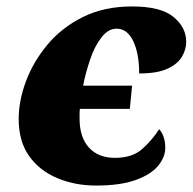

<svg xmlns="http://www.w3.org/2000/svg" viewBox="-20 -566 598 596"><path d="M278 10Q213 10 158 -13Q103 -36 70.5 -81.5Q38 -127 38 -197Q38 -253 60.5 -313.5Q83 -374 127 -427Q171 -480 237 -513Q303 -546 390 -546Q479 -546 518.5 -513.5Q558 -481 558 -436Q558 -412 544.5 -389.5Q531 -367 499.5 -352.5Q468 -338 412 -338Q412 -400 393.5 -438.5Q375 -477 342 -477Q316 -477 295 -450Q274 -423 260 -382Q246 -341 238 -300H390L383 -228H228Q227 -221 227 -211.5Q227 -202 227 -198Q227 -140 256 -108Q285 -76 337 -76Q391 -76 422 -104Q453 -132 474 -165Q482 -157 487.5 -142Q493 -127 493 -107Q493 -78 470.5 -51Q448 -24 400.5 -7Q353 10 278 10Z"/></svg>

Font: Noto Serif Black
Style: Italic
Weight: 900
Italic angle: -12°
Designer: Monotype Design Team
Foundry: Monotype Imaging Inc.
Version: Version 2.013